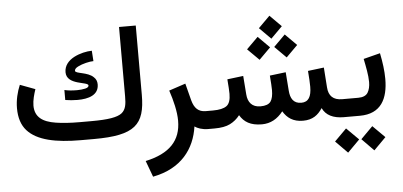

<svg xmlns="http://www.w3.org/2000/svg" viewBox="-58 -802 2494 1189"><g transform="rotate(-5 1189.0 -207.0)"><path d="M422.9 -111.8C366.7 -111.8 317.9 -115.2 276.9 -121.6C194.3 -134.3 147.9 -168 147.9 -238.8C147.9 -271.5 158.7 -309.6 168.9 -339.4L75.2 -374.5C57.1 -331.5 44.9 -282.2 44.9 -231.4C44.9 -171.9 60.1 -125.5 90.3 -91.8C150.9 -24.4 266.1 0 422.9 0H503.4C758.3 0 822.3 -61 822.3 -247.6V-677.7H718.3V-246.1C718.3 -198.7 713.9 -164.6 686.5 -143.1C658.7 -121.6 602.1 -111.8 498 -111.8ZM347.2 -256.3C371.1 -252.4 397.9 -250 423.3 -250C492.2 -250 555.7 -269 555.7 -335.4C555.7 -354 549.3 -369.1 536.6 -380.4C501.5 -417 422.9 -412.1 422.9 -431.2C422.9 -440.4 430.2 -448.7 444.8 -456.1C459.5 -463.4 476.1 -469.7 495.1 -474.1C513.7 -478.5 529.3 -481 542 -481L537.6 -545.9C504.9 -545.4 462.9 -536.6 426.3 -517.6C389.6 -498 363.8 -468.3 363.8 -427.2C363.8 -345.2 498.5 -358.4 498.5 -333.5C498.5 -325.2 491.2 -319.3 476.6 -315.9C461.4 -312.5 444.3 -310.5 425.3 -310.5C395 -310.5 369.1 -313 347.2 -318.4Z M1226.6 0V-111.8H1208C1162.6 -111.8 1137.2 -137.2 1124 -186.5L1096.7 -292.5L993.7 -258.3C1015.1 -194.3 1032.2 -125 1032.2 -67.9C1032.2 55.7 961.4 130.9 810.5 163.6L847.7 264.2C1025.9 230 1110.4 114.3 1129.9 -23.4C1147 -11.2 1175.8 0 1213.4 0Z M1580.6 -594.7 1651.9 -523.4 1723.1 -594.7 1651.9 -666ZM1665 -470.7 1736.3 -399.4 1807.6 -470.7 1736.3 -542ZM1496.1 -470.7 1567.9 -399.4 1639.2 -470.7 1567.9 -542ZM1803.2 0C1863.3 0 1897 -26.4 1924.3 -67.9C1945.8 -22.5 1990.2 0 2057.1 0H2070.8V-111.8H2056.2C2001 -111.8 1972.2 -139.2 1968.8 -193.4L1960 -316.9L1860.4 -304.7C1863.8 -263.7 1865.7 -229.5 1865.7 -206.1C1865.7 -145 1847.2 -111.8 1802.2 -111.8C1752.9 -111.8 1734.4 -146 1731 -193.4L1722.2 -308.6L1622.6 -296.4C1626 -257.3 1627.9 -221.7 1627.9 -206.1C1627.9 -173.8 1622.6 -149.9 1611.8 -134.8C1600.6 -119.6 1579.6 -111.8 1548.3 -111.8C1496.1 -111.8 1470.2 -144 1466.8 -193.4L1458 -308.6L1358.4 -296.4C1361.8 -257.3 1363.8 -222.2 1363.8 -206.1C1363.8 -168.5 1355 -143.1 1337.9 -130.9C1320.3 -118.2 1292 -111.8 1252.9 -111.8H1207V0H1252C1293.5 0 1326.2 -5.9 1350.1 -18.1C1374 -30.3 1394.5 -46.9 1411.1 -68.8C1437 -25.4 1476.6 0 1547.4 0C1601.6 0 1644.5 -24.4 1679.7 -69.3C1705.1 -26.9 1742.2 0 1803.2 0Z M2156.2 0C2288.6 0 2333 -91.3 2333 -213.9C2333 -264.2 2325.7 -318.4 2314 -375L2210.4 -348.6C2220.2 -299.3 2231.4 -246.6 2231.4 -203.6C2231.4 -176.8 2226.1 -154.8 2215.8 -137.7C2205.1 -120.6 2185.1 -111.8 2156.2 -111.8H2050.3V0ZM2152.8 145.5 2227.1 221.2 2302.2 145.5 2227.1 70.8ZM1989.3 145.5 2064 221.2 2139.2 145.5 2064 70.8Z"/></g></svg>

Font: Vazirmatn Medium
Style: Regular
Weight: 500
Designer: Saber Rastikerdar
Foundry: Saber Rastikerdar
Version: Version 33.003